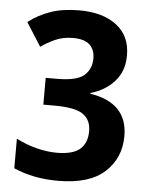

<svg xmlns="http://www.w3.org/2000/svg" viewBox="-53 -768 639 821"><g transform="rotate(5 267.0 -357.0)"><path d="M474 -550Q474 -482 434.5 -438Q395 -394 332 -376V-373Q493 -348 493 -205Q493 -111 427 -50.5Q361 10 227 10Q173 10 126.5 1Q80 -8 36 -27V-154Q79 -132 124.5 -120.5Q170 -109 210 -109Q281 -109 311 -136Q341 -163 341 -213Q341 -261 307 -285Q273 -309 183 -309H136V-424H184Q270 -424 301 -451.5Q332 -479 332 -524Q332 -562 309.5 -583Q287 -604 238 -604Q195 -604 161 -588.5Q127 -573 101 -554L37 -655Q80 -688 132 -706Q184 -724 255 -724Q356 -724 415 -678.5Q474 -633 474 -550Z"/></g></svg>

Font: Noto Sans Armenian SemiCondensed
Style: Bold
Weight: 700
Width: 4
Designer: Monotype Design Team
Foundry: Monotype Imaging Inc.
Version: Version 2.008; ttfautohint (v1.8.4.7-5d5b)